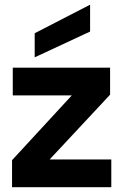

<svg xmlns="http://www.w3.org/2000/svg" viewBox="-20 -777 520 797"><path d="M30 0V-112L278 -381H33V-496H437V-384L186 -115H442V0ZM124 -539V-639L353 -757H354V-646Z"/></svg>

Font: DM Sans 28pt ExtraBold
Style: Regular
Weight: 800
Version: Version 4.004;gftools[0.9.30]